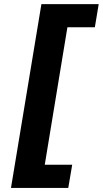

<svg xmlns="http://www.w3.org/2000/svg" viewBox="-20 -761 503 939"><path d="M313.9 158H33.7L182.5 -740.8H462.7L443.9 -627.8H309.7L198.9 44.7H333.1Z"/></svg>

Font: Linik Sans
Style: Bold Italic
Weight: 700
Italic angle: 9°
Designer: Fonts by Rasmus Andersson / Changes by Cristiano Sobral with parts from Marc Monis
Foundry: rsms
Version: Version 3.020; ttfautohint (v1.6)